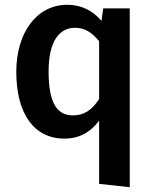

<svg xmlns="http://www.w3.org/2000/svg" viewBox="-20 -564 639 802"><path d="M411 -529 404 -477C365 -522 317 -544 261 -544C132 -544 48 -426 48 -264C48 -92 120 15 249 15C309 15 357 -10 394 -60V204L522 218V-529ZM285 -82C218 -82 183 -134 183 -265C183 -388 225 -448 294 -448C334 -448 363 -429 394 -392V-150C363 -103 330 -82 285 -82Z"/></svg>

Font: Fira Sans Medium
Style: Regular
Weight: 500
Designer: Carrois Corporate & Edenspiekermann AG
Foundry: Carrois Corporate GbR & Edenspiekermann AG
Version: Version 4.203